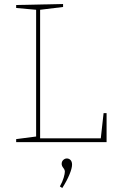

<svg xmlns="http://www.w3.org/2000/svg" viewBox="-20 -712 587 962"><path d="M485 -19 499 -145H514V0H61V-15L161 -28V-663L61 -672V-687L296 -692V-677L181 -663V-19ZM280 222Q293 199 299 178.5Q305 158 305 148Q305 139 297 129Q289 119 289 109Q289 97 297 89.5Q305 82 315 82Q326 82 333.5 90Q341 98 341 113Q341 131 328 162.5Q315 194 292 230Z"/></svg>

Font: Bitter Pro Thin
Style: Regular
Weight: 250
Designer: Sol Matas, and Bitter project Authors
Foundry: Sol Matas
Version: Version 1.010